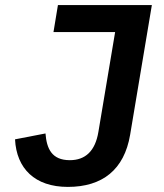

<svg xmlns="http://www.w3.org/2000/svg" viewBox="-20 -718 640 750"><path d="M206.3 -698.2 188.9 -592.7H429.7L364.3 -202.4C351.9 -128.2 313.6 -92.3 252.8 -92.3C181.8 -92.3 162.3 -137.8 157.7 -196.7L38.7 -173.7C44.4 -59.7 116.1 12.1 245 12.1C380 12.1 465.2 -55 488.3 -191.4L573.2 -698.2Z"/></svg>

Font: Margiela Mono Italic SmBold It
Style: Regular
Weight: 600
Designer: Mike Abbink, Paul van der Laan, Pieter van Rosmalen
Foundry: Bold Monday
Version: Version 2.003 2021